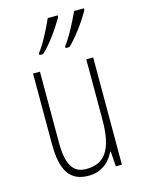

<svg xmlns="http://www.w3.org/2000/svg" viewBox="-117 -834 681 913"><g transform="rotate(-15 223.5 -377.5)"><path d="M126 -605H144C185 -642 227 -702 259 -757V-765H210C188 -716 155 -650 126 -614ZM255 -605H274C310 -639 358 -702 388 -757V-765H340C317 -717 284 -650 255 -614ZM206 10C260 10 306 -19 332 -74H335L340 0H370V-528H336V-232C336 -82 292 -24 201 -24C138 -24 108 -70 108 -179V-528H74V-183C74 -47 114 10 206 10Z"/></g></svg>

Font: Kathrein 37 Thin Condensed
Style: Regular
Weight: 250
Width: 3
Designer: Lazydogs Typefoundry, based on Open Sans by Ascender Corporation
Foundry: Lazydogs Typefoundry
Version: Version 1.003;PS 001.003;hotconv 1.0.88;makeotf.lib2.5.64775